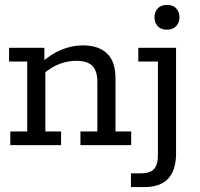

<svg xmlns="http://www.w3.org/2000/svg" viewBox="-20 -592 815 783"><path d="M22 0V-56H91V-341H17V-397H161V-339L148 -335Q186 -371 230 -389Q274 -407 317 -407Q382 -407 416.5 -374Q451 -341 451 -272V-56H515V0H308V-56H377V-258Q377 -303 356.5 -323.5Q336 -344 291 -344Q258 -344 224.5 -332Q191 -320 152 -287L165 -315V-56H229V0ZM514 171V115H554Q592 115 608 97.5Q624 80 624 40V-341H544V-397H698V33Q698 102 666 136.5Q634 171 568 171ZM661 -471Q636 -471 623 -485.5Q610 -500 610 -521Q610 -543 623 -557.5Q636 -572 661 -572Q686 -572 699 -557.5Q712 -543 712 -521Q712 -500 698.5 -485.5Q685 -471 661 -471Z"/></svg>

Font: Rokkitt SemiBold
Style: Regular
Weight: 400
Version: Version 3.103